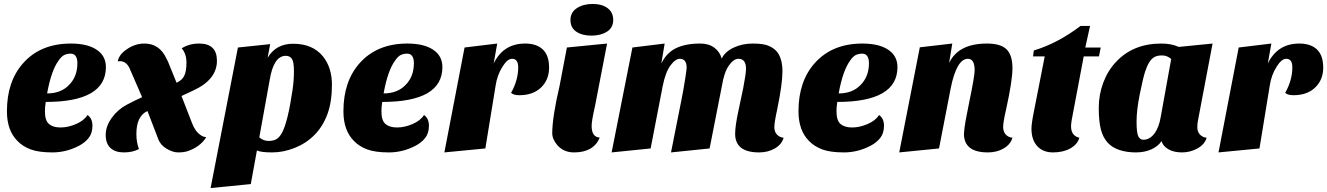

<svg xmlns="http://www.w3.org/2000/svg" viewBox="-20 -750 6705 970"><path d="M422 -169Q447 -152 447 -114.5Q447 -77 428 -53Q409 -29 378 -13Q314 20 245 20Q176 20 135.5 5Q95 -10 68 -38Q15 -91 15 -188Q15 -339 97 -431Q185 -530 338 -530Q433 -530 480 -490Q515 -460 515 -411Q515 -235 211 -235Q207 -209 207 -187Q207 -141 227.5 -123.5Q248 -106 286 -106Q324 -106 364.5 -123.5Q405 -141 422 -169ZM218 -278Q289 -278 330 -322Q371 -364 371 -431Q371 -454 362.5 -466.5Q354 -479 337 -479Q320 -479 305.5 -472.5Q291 -466 276 -444Q239 -394 218 -278Z M682 3Q650 20 606 20Q562 20 538 -2.5Q514 -25 514 -68.5Q514 -112 544.5 -154.5Q575 -197 620.5 -221Q666 -245 698 -259L635 -404Q618 -441 586 -441L578 -440H575Q581 -475 622 -502Q663 -530 710 -530Q786 -530 821 -454L829 -438L872 -332Q899 -344 910.5 -366.5Q922 -389 922 -433.5Q922 -478 898 -506Q936 -530 986 -530Q1076 -530 1076 -443Q1076 -348 957 -293L897 -265L951 -126Q967 -84 996 -66Q1008 -58 1022 -57Q992 -8 927 14Q907 20 880 20Q853 20 822 1.5Q791 -17 780 -46L725 -189Q669 -164 669 -73Q669 -31 682 3Z M1278 10 1247 180 1044 200 1182 -510 1345 -527 1332 -458Q1374 -529 1461 -529Q1559 -529 1611 -466Q1657 -409 1657 -322Q1657 -235 1634 -173Q1611 -111 1569 -68.5Q1527 -26 1469.5 -3Q1412 20 1355 20Q1298 20 1278 10ZM1290 -56Q1311 -38 1337 -38Q1363 -38 1378 -48Q1393 -58 1404 -78Q1434 -132 1458 -296Q1465 -344 1465 -391Q1465 -438 1454.5 -453Q1444 -468 1424 -468Q1363 -468 1343 -349Z M2122 -169Q2147 -152 2147 -114.5Q2147 -77 2128 -53Q2109 -29 2078 -13Q2014 20 1945 20Q1876 20 1835.5 5Q1795 -10 1768 -38Q1715 -91 1715 -188Q1715 -339 1797 -431Q1885 -530 2038 -530Q2133 -530 2180 -490Q2215 -460 2215 -411Q2215 -235 1911 -235Q1907 -209 1907 -187Q1907 -141 1927.5 -123.5Q1948 -106 1986 -106Q2024 -106 2064.5 -123.5Q2105 -141 2122 -169ZM1918 -278Q1989 -278 2030 -322Q2071 -364 2071 -431Q2071 -454 2062.5 -466.5Q2054 -479 2037 -479Q2020 -479 2005.5 -472.5Q1991 -466 1976 -444Q1939 -394 1918 -278Z M2562 -281Q2598 -345 2598 -410Q2598 -453 2567 -453Q2543 -453 2518 -412Q2492 -371 2484 -318L2432 0L2225 20L2327 -510L2492 -530L2474 -429Q2523 -530 2633 -530Q2691 -530 2722.5 -500Q2754 -470 2754 -408.5Q2754 -347 2713.5 -308Q2673 -269 2604 -269Q2574 -269 2562 -281Z M3010 -55Q2979 20 2880 20Q2829 20 2797 -15Q2770 -46 2770 -77Q2770 -158 2807 -316L2844 -510L3047 -530L2986 -214Q2969 -140 2969 -114Q2969 -57 3010 -55ZM2862 -649Q2862 -688 2894.5 -709Q2927 -730 2974 -730Q3021 -730 3049.5 -709Q3078 -688 3078 -649Q3078 -610 3046.5 -590Q3015 -570 2968 -570Q2921 -570 2891.5 -590Q2862 -610 2862 -649Z M3815 20Q3694 20 3694 -74Q3694 -115 3711.5 -194.5Q3729 -274 3735 -306Q3749 -379 3749 -402Q3749 -453 3711 -453Q3686 -453 3662 -418.5Q3638 -384 3627 -315L3565 0L3370 20L3424 -252Q3433 -297 3441 -348Q3449 -399 3449 -407Q3449 -453 3415 -453Q3392 -453 3367 -419Q3342 -385 3328 -315L3267 0L3070 20L3175 -510L3338 -530L3321 -429Q3347 -483 3395 -506.5Q3443 -530 3518 -530Q3561 -530 3589 -509Q3617 -488 3626 -454Q3643 -489 3686.5 -509.5Q3730 -530 3783.5 -530Q3837 -530 3863.5 -518.5Q3890 -507 3906 -488Q3933 -453 3933 -389Q3933 -326 3906 -195Q3892 -131 3892 -107.5Q3892 -84 3905.5 -70Q3919 -56 3939 -54Q3929 -20 3894.5 0Q3860 20 3815 20Z M4421 -169Q4446 -152 4446 -114.5Q4446 -77 4427 -53Q4408 -29 4377 -13Q4313 20 4244 20Q4175 20 4134.5 5Q4094 -10 4067 -38Q4014 -91 4014 -188Q4014 -339 4096 -431Q4184 -530 4337 -530Q4432 -530 4479 -490Q4514 -460 4514 -411Q4514 -235 4210 -235Q4206 -209 4206 -187Q4206 -141 4226.5 -123.5Q4247 -106 4285 -106Q4323 -106 4363.5 -123.5Q4404 -141 4421 -169ZM4217 -278Q4288 -278 4329 -322Q4370 -364 4370 -431Q4370 -454 4361.5 -466.5Q4353 -479 4336 -479Q4319 -479 4304.5 -472.5Q4290 -466 4275 -444Q4238 -394 4217 -278Z M4971 20Q4850 20 4850 -74Q4851 -100 4859 -144L4877 -236Q4904 -366 4904 -395Q4904 -453 4870 -453Q4813 -453 4783 -304L4724 0L4523 20L4627 -511L4791 -530L4775 -432Q4822 -530 4966 -530Q5036 -530 5065.5 -500.5Q5095 -471 5095 -405Q5095 -343 5063 -198Q5048 -133 5048 -108.5Q5048 -84 5061.5 -70Q5075 -56 5095 -54Q5085 -20 5050.5 0Q5016 20 4971 20Z M5191 -100Q5191 -127 5205 -195L5258 -465H5199L5203 -495Q5323 -531 5439 -619H5487L5463 -510H5541L5532 -465H5455L5404 -195Q5391 -133 5391 -112Q5391 -64 5433 -54Q5423 -20 5387 0Q5351 20 5300 20Q5249 20 5220 -12Q5191 -44 5191 -100Z M5619 -438Q5705 -530 5847 -530Q5898 -530 5935 -513L6106 -530L6032 -140Q6029 -128 6029 -106Q6029 -84 6042.5 -70Q6056 -56 6076 -54Q6066 -20 6029.5 0Q5993 20 5952 20Q5911 20 5883.5 4.5Q5856 -11 5848 -37Q5832 -12 5798 4Q5764 20 5718.5 20Q5673 20 5636 8Q5599 -4 5575.5 -30Q5552 -56 5541.5 -97Q5531 -138 5531 -205Q5531 -272 5554 -333Q5577 -394 5619 -438ZM5756 -44Q5788 -44 5811.5 -74.5Q5835 -105 5844 -159L5897 -452Q5876 -470 5851.5 -470Q5827 -470 5812.5 -462Q5798 -454 5786.5 -436Q5775 -418 5765 -387.5Q5755 -357 5738.5 -275.5Q5722 -194 5722 -136Q5722 -78 5731 -61Q5740 -44 5756 -44Z M6473 -281Q6509 -345 6509 -410Q6509 -453 6478 -453Q6454 -453 6429 -412Q6403 -371 6395 -318L6343 0L6136 20L6238 -510L6403 -530L6385 -429Q6434 -530 6544 -530Q6602 -530 6633.5 -500Q6665 -470 6665 -408.5Q6665 -347 6624.5 -308Q6584 -269 6515 -269Q6485 -269 6473 -281Z"/></svg>

Font: Sansita One
Style: Regular
Weight: 400
Version: Version 1.002